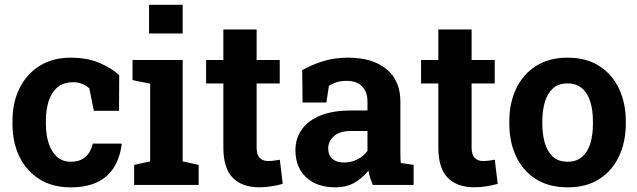

<svg xmlns="http://www.w3.org/2000/svg" viewBox="-20 -782 2694 812"><path d="M279 10.3Q200.6 10.3 145.5 -25Q90.3 -60.4 61.6 -120.8Q32.8 -181.2 32.8 -256.2V-271.2Q32.8 -349.1 62.9 -409.4Q93.1 -469.6 148.2 -503.9Q203.4 -538.1 278.1 -538.1Q349.1 -538.1 400.7 -515.9Q452.3 -493.8 484.2 -464.2L483.4 -313.5H376.9L357.9 -407.8Q346.3 -419.6 328 -427Q309.7 -434.3 290.6 -434.3Q247.5 -434.3 222 -412.1Q196.5 -389.8 185.3 -352.9Q174.1 -315.9 174.1 -271.2V-256.2Q174.1 -213.2 185.5 -177.1Q196.9 -141.1 220.3 -119.6Q243.8 -98 280 -98Q318 -98 341 -118Q364 -138 372.5 -174.6H493.2L494.7 -171.7Q486.7 -112.3 460.3 -71.6Q433.9 -31 388.9 -10.4Q343.8 10.3 279 10.3Z M547.3 0V-84.7L615.1 -99.5V-428.3L540.5 -443.2V-528.3H752.6V-99.5L820.2 -84.7V0ZM610.3 -640.5V-761.7H752.6V-640.5Z M1077.2 10.1Q1004 10.1 964.3 -30.2Q924.6 -70.5 924.6 -158.2V-428.9H851.7V-528.3H924.6V-657.5H1065.3V-528.3H1163.1V-428.9H1065.3V-158.5Q1065.3 -127.7 1078.4 -114.4Q1091.5 -101 1114 -101Q1126.1 -101 1139.7 -102.8Q1153.4 -104.7 1163.4 -106.5L1175.7 -4.6Q1153.8 1.8 1128 5.9Q1102.1 10.1 1077.2 10.1Z M1398.7 10.3Q1320.6 10.3 1275 -31.9Q1229.4 -74.1 1229.4 -146.8Q1229.4 -196.5 1256.3 -234.4Q1282.8 -272.1 1335.1 -293.4Q1387.3 -314.7 1463.9 -314.7H1534.1V-354.2Q1534.1 -392.4 1511.8 -416.3Q1489.5 -440.1 1445.5 -440.1Q1422.6 -440.1 1404.3 -434.4Q1386 -428.7 1371 -418.4L1360.2 -348.4H1259.6L1258.1 -485.1Q1298.7 -508.6 1346.5 -523.3Q1394.3 -538.1 1452.8 -538.1Q1554.9 -538.1 1614.1 -490Q1673.3 -441.9 1673.3 -352.6V-134Q1673.3 -123.1 1673.6 -112.8Q1673.8 -102.4 1675.4 -92.7L1729.3 -84.7V0H1556.5Q1551 -13.9 1545.6 -29.5Q1540.2 -45.1 1538.4 -60.7Q1513.2 -28.6 1478.9 -9.2Q1444.6 10.3 1398.7 10.3ZM1435.4 -94.6Q1465.4 -94.6 1492.2 -108.3Q1519 -122.1 1534.1 -144V-228H1463.7Q1416.6 -228 1392.3 -206.2Q1368.1 -184.5 1368.1 -153.9Q1368.1 -125.7 1385.9 -110.2Q1403.7 -94.6 1435.4 -94.6Z M1986.4 10.1Q1913.2 10.1 1873.5 -30.2Q1833.8 -70.5 1833.8 -158.2V-428.9H1760.8V-528.3H1833.8V-657.5H1974.5V-528.3H2072.3V-428.9H1974.5V-158.5Q1974.5 -127.7 1987.6 -114.4Q2000.7 -101 2023.1 -101Q2035.3 -101 2048.9 -102.8Q2062.6 -104.7 2072.6 -106.5L2084.9 -4.6Q2063 1.8 2037.2 5.9Q2011.3 10.1 1986.4 10.1Z M2381.1 10.3Q2301.1 10.3 2245.9 -25Q2190.7 -60.4 2162.4 -121.1Q2134 -181.9 2134 -258.9V-269Q2134 -346.1 2162.8 -406.8Q2191.6 -467.6 2246.7 -502.8Q2301.8 -538.1 2380.1 -538.1Q2459.7 -538.1 2514.6 -502.8Q2569.5 -467.6 2598 -406.8Q2626.6 -346.1 2626.6 -269V-258.9Q2626.6 -182 2597.9 -121Q2569.3 -60 2514.6 -24.9Q2460 10.3 2381.1 10.3ZM2381.1 -98Q2416.6 -98 2440.4 -117.5Q2464.2 -137 2475.9 -173Q2487.6 -209.1 2487.6 -258.9V-269Q2487.6 -318.3 2475.7 -354.2Q2463.9 -390 2440 -409.7Q2416.1 -429.3 2380.1 -429.3Q2341.1 -429.3 2317.6 -407.4Q2294.1 -385.5 2283.8 -349.1Q2273.5 -312.7 2273.5 -269V-258.9Q2273.5 -215.8 2283.6 -179.2Q2293.8 -142.7 2317.1 -120.4Q2340.4 -98 2381.1 -98Z"/></svg>

Font: Hanuman
Style: Regular
Weight: 400
Designer: Danh Hong
Foundry: Danh Hong
Version: Version 9.000